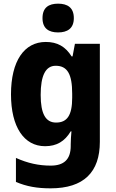

<svg xmlns="http://www.w3.org/2000/svg" viewBox="-20 -854 631 1048"><path d="M297 -834C246 -834 212 -813 212 -755C212 -698 247 -677 297 -677C347 -677 383 -698 383 -755C383 -813 348 -834 297 -834ZM230 -625C112 -625 40 -521 40 -339C40 -161 111 -56 226 -56C289 -56 333 -82 366 -137H370C368 -115 366 -87 366 -66V-57C366 17 328 50 257 50C191 50 132 37 67 8V139C125 164 183 174 256 174C438 174 525 85 525 -80V-615H389L376 -546H371C337 -600 293 -625 230 -625ZM284 -495C348 -495 374 -449 374 -343V-320C374 -224 346 -185 286 -185C229 -185 202 -233 202 -336C202 -442 229 -495 284 -495Z"/></svg>

Font: Noto Sans Malayalam UI SemiCondensed ExtraBold
Style: Regular
Weight: 800
Width: 4
Designer: Jelle Bosma - Monotype Design Team
Foundry: Monotype Imaging Inc.
Version: Version 2.104